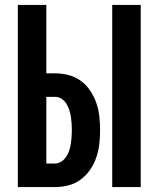

<svg xmlns="http://www.w3.org/2000/svg" viewBox="-20 -755 640 775"><path d="M433 0V-735H548V0ZM52 0V-735H167V-459H203Q230 -459 257 -452Q284 -445 306.5 -428.5Q329 -412 344.5 -388.5Q360 -365 369 -339Q378 -313 381 -285Q384 -257 384 -230Q384 -202 381 -174.5Q378 -147 369 -120.5Q360 -94 344.5 -71Q329 -48 306.5 -31Q284 -14 257 -7Q230 0 203 0ZM203 -95Q216 -95 228 -103Q240 -111 247.5 -122.5Q255 -134 259.5 -147.5Q264 -161 266 -174.5Q268 -188 269 -202Q270 -216 270 -230Q270 -244 269 -257.5Q268 -271 266 -284.5Q264 -298 259.5 -311.5Q255 -325 247.5 -337Q240 -349 228 -356.5Q216 -364 203 -364H167V-95Z"/></svg>

Font: Iosevka Extrabold Extended
Style: Regular
Weight: 800
Width: 7
Monospace: yes
Designer: Belleve Invis
Foundry: Belleve Invis
Version: Version 32.5.0; ttfautohint (v1.8.4)